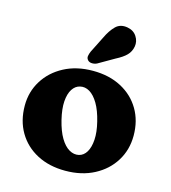

<svg xmlns="http://www.w3.org/2000/svg" viewBox="-112 -831 834 934"><g transform="rotate(15 305.5 -363.5)"><path d="M308.5 -491.4Q390.2 -491.4 451.2 -459Q512.3 -426.7 546.1 -369.5Q580 -312.4 580 -237.3Q580 -166.1 544.9 -109.4Q509.9 -52.7 447.2 -19.7Q384.5 13.3 301.9 13.3Q220.6 13.3 159.6 -18.9Q98.5 -51.1 64.5 -108.8Q30.5 -166.5 30.5 -242.9Q30.5 -312.4 65.6 -368.7Q100.6 -425.1 163.1 -458.2Q225.6 -491.4 308.5 -491.4ZM346.9 -78.2Q370.4 -83.7 384.5 -107.2Q398.6 -130.7 401.1 -169.3Q403.6 -208 391.1 -258.2Q378.1 -311.6 358.1 -345.3Q338.1 -378.9 314.4 -393.1Q290.6 -407.2 266.2 -401.2Q243.3 -396.1 228.6 -373.4Q213.9 -350.7 211.1 -312.3Q208.4 -273.9 221.2 -221Q234.3 -167.4 254.3 -133.9Q274.3 -100.5 298.4 -86.6Q322.6 -72.7 346.9 -78.2ZM313.1 -659.6Q331.7 -699.2 355 -722.1Q378.2 -745.1 415.1 -738.6Q446.6 -733 462.2 -708.9Q477.8 -684.9 473.1 -657.9Q468.4 -631.6 450.7 -613.5Q433.1 -595.3 397.4 -577L317.4 -530.9Q305.8 -525.3 292.7 -525.7Q279.6 -526 271.9 -534Q263.2 -543.3 265.1 -554.7Q266.9 -566.1 272.5 -578.8Z"/></g></svg>

Font: Fraunces SuperSoft
Style: Regular
Weight: 900
Version: Version 1.000;[b76b70a41]